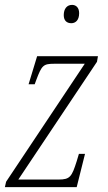

<svg xmlns="http://www.w3.org/2000/svg" viewBox="-25 -766 443 786"><path d="M267 -671C283 -671 299 -682 299 -712C299 -735 286 -746 270 -746C249 -746 236 -730 236 -704C236 -681 249 -671 267 -671ZM-5 0H289L323 -136H298L289 -106C269 -43 262 -31 215 -31H50L372 -513L376 -536H127L92 -421H117L124 -440C146 -498 152 -505 197 -505H322L0 -22Z"/></svg>

Font: Noto Serif Condensed ExtraLight
Style: Italic
Weight: 200
Width: 3
Italic angle: -12°
Designer: Monotype Design Team
Foundry: Monotype Imaging Inc.
Version: Version 2.013